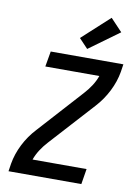

<svg xmlns="http://www.w3.org/2000/svg" viewBox="-105 -1060 809 1127"><g transform="rotate(10 300.0 -496.0)"><path d="M27 0 34 -46Q44 -105 73 -162.5Q102 -220 146 -267L384 -530Q407 -555 425.5 -583.5Q444 -612 455 -643H133L149 -735H582L575 -689Q565 -630 536 -572.5Q507 -515 464 -468L344 -336L225 -205Q202 -180 183.5 -151.5Q165 -123 154 -92H476L461 0ZM357 -787 304 -843 467 -992 537 -918Z"/></g></svg>

Font: Iosevka Curly SmBdExObl
Style: Regular
Weight: 600
Width: 7
Italic angle: -9°
Monospace: yes
Designer: Belleve Invis
Foundry: Belleve Invis
Version: Version 11.1.0; ttfautohint (v1.8.3)